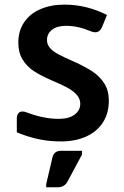

<svg xmlns="http://www.w3.org/2000/svg" viewBox="-20 -585 525 814"><path d="M51.3 -23.9V-82Q51.3 -96.7 57.6 -104.5Q64 -112.3 75.2 -112.3Q83.5 -112.3 91.8 -108.9Q164.6 -81.1 229 -81.1Q272 -81.1 296.1 -98.9Q320.3 -116.7 320.3 -145.5Q320.3 -167.5 303.5 -185.1Q286.6 -202.6 262 -215.3Q237.3 -228 198.2 -244.6Q153.3 -264.2 123.8 -283.4Q94.2 -302.7 75.9 -332.3Q57.6 -361.8 57.6 -403.8Q57.6 -454.1 82.3 -490.5Q106.9 -526.9 151.1 -546.1Q195.3 -565.4 253.9 -565.4Q346.7 -565.4 433.6 -521.5L412.6 -470.2Q403.3 -448.2 383.8 -448.2Q375.5 -448.2 366.7 -451.7Q310.1 -475.6 260.7 -475.6Q222.7 -475.6 200.9 -459Q179.2 -442.4 179.2 -415Q179.2 -395.5 192.9 -380.6Q206.5 -365.7 228 -354.5Q249.5 -343.3 293.5 -323.7Q341.3 -302.2 372.6 -281.5Q403.8 -260.7 422.6 -230.7Q441.4 -200.7 441.4 -158.7Q441.4 -104.5 416 -65.4Q390.6 -26.4 344.7 -5.9Q298.8 14.6 238.8 14.6Q186 14.6 141.1 4.6Q96.2 -5.4 51.3 -23.9ZM175.8 195.8 201.7 85.4Q207.5 54.2 239.3 54.2H327.6V70.3L266.1 185.1Q259.3 197.3 249 203.1Q238.8 209 224.6 209H175.8Z"/></svg>

Font: Lycee Sans SemiBold
Style: Regular
Weight: 600
Designer: Justin Alvin
Foundry: Alkove Design
Version: Version 1.030